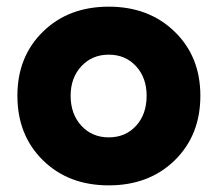

<svg xmlns="http://www.w3.org/2000/svg" viewBox="-20 -541 653 576"><path d="M306.2 15.1Q185.5 15.1 108.9 -60.1Q32.2 -135.3 32.2 -253.9Q32.2 -371.1 108.9 -446Q185.5 -521 306.2 -521Q426.8 -521 503.9 -446Q581.1 -371.1 581.1 -253.9Q581.1 -135.3 504.2 -60.1Q427.2 15.1 306.2 15.1ZM306.2 -128.9Q356.4 -128.9 388.2 -163.6Q419.9 -198.2 419.9 -253.9Q419.9 -307.6 388.2 -342.3Q356.4 -377 306.2 -377Q256.3 -377 224.1 -342.3Q191.9 -307.6 191.9 -253.9Q191.9 -198.7 224.1 -163.8Q256.3 -128.9 306.2 -128.9Z"/></svg>

Font: LT Saeada
Style: Bold
Weight: 700
Designer: Daniel Lyons
Foundry: LyonsType
Version: Version 1.001